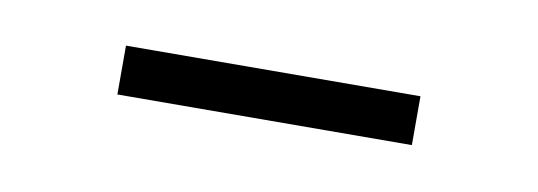

<svg xmlns="http://www.w3.org/2000/svg" viewBox="-24 -334 423 151"><g transform="rotate(10 187.5 -259.0)"><path d="M305 -279 70 -278V-239L305 -240Z"/></g></svg>

Font: United Sans Thin
Style: Regular
Weight: 100
Designer: Pablo Impallari, Rodrigo Fuenzalida (Modified by Dan O. Williams)
Version: Version 1.000;PS 001.000;hotconv 1.0.88;makeotf.lib2.5.64775